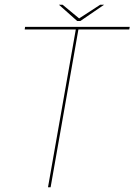

<svg xmlns="http://www.w3.org/2000/svg" viewBox="-20 -788 566 808"><path d="M182 0H193L310 -664H524L526 -675H85.5L84 -664H299ZM305 -699.5H318L418 -768H401.5L313 -710.5L243.5 -768H228Z"/></svg>

Font: Anybody UltraCondensed Thin Thin
Style: Italic
Weight: 250
Italic angle: -10°
Version: Version 1.111